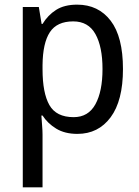

<svg xmlns="http://www.w3.org/2000/svg" viewBox="-20 -566 599 826"><path d="M312 -546Q403 -546 456 -477Q509 -408 509 -269Q509 -133 456 -61.5Q403 10 313 10Q259 10 222 -12.5Q185 -35 163 -69H158Q159 -51 161 -28Q163 -5 163 13V240H78V-536H147L159 -463H163Q186 -501 221.5 -523.5Q257 -546 312 -546ZM295 -474Q225 -474 194.5 -427.5Q164 -381 163 -286V-268Q163 -166 192.5 -114Q222 -62 297 -62Q360 -62 390.5 -117.5Q421 -173 421 -269Q421 -365 390.5 -419.5Q360 -474 295 -474Z"/></svg>

Font: Noto Sans Sinhala UI SemiCondensed
Style: Regular
Weight: 400
Width: 4
Designer: Jelle Bosma - Monotype Design Team
Foundry: Monotype Imaging Inc.
Version: Version 2.006; ttfautohint (v1.8.4.7-5d5b)